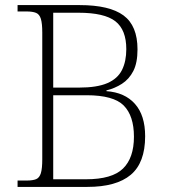

<svg xmlns="http://www.w3.org/2000/svg" viewBox="-20 -734 669 754"><path d="M49 0V-25H84Q109 -25 122 -30.5Q135 -36 140.5 -54Q146 -72 146 -109V-606Q146 -642 140.5 -660Q135 -678 121.5 -683.5Q108 -689 84 -689H49V-714H293Q410 -714 465 -673.5Q520 -633 520 -540Q520 -487 503.5 -455Q487 -423 459 -405Q431 -387 398 -379V-376Q470 -371 510 -326Q550 -281 550 -199Q550 -95 493.5 -47.5Q437 0 323 0ZM318 -30Q420 -30 463 -72Q506 -114 506 -197Q506 -279 466 -319.5Q426 -360 320 -360H189V-30ZM290 -390Q361 -390 401.5 -407.5Q442 -425 459 -459Q476 -493 476 -541Q476 -617 433 -650.5Q390 -684 288 -684H189V-390Z"/></svg>

Font: Noto Serif Hentaigana ExtraLight
Style: Regular
Weight: 200
Designer: Kazuhiro Yamada
Foundry: nipponia
Version: Version 1.000